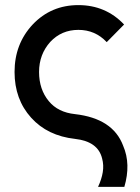

<svg xmlns="http://www.w3.org/2000/svg" viewBox="-20 -532 547 752"><path d="M287 -512Q180 -512 108 -436Q37 -360 37 -250Q37 -143 102 -71Q166 0 274 12Q364 22 380 89Q387 115 382.5 142.5Q378 170 364 200H467Q480 156 479 115.5Q478 75 462 38Q422 -68 274 -85Q207 -92 171 -136Q133 -182 133 -250Q133 -319 177 -368Q221 -415 287 -415Q353 -415 398 -367L466 -436Q394 -512 287 -512Z"/></svg>

Font: Unageo
Style: Medium
Weight: 500
Designer: Richard Sepsi
Foundry: Richard Sepsi
Version: Version 2.000